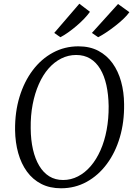

<svg xmlns="http://www.w3.org/2000/svg" viewBox="-20 -1002 721 1032"><path d="M308 10Q247.5 10 201.8 -13.5Q156 -37 125 -79.5Q94 -122 78 -179Q62 -236 61 -302.5Q60 -399.5 85 -481.5Q110 -563.5 156 -624.5Q202 -685.5 264.8 -719.2Q327.5 -753 401.5 -753Q463 -753 508.8 -728.8Q554.5 -704.5 585 -662Q615.5 -619.5 631 -563.2Q646.5 -507 647 -442.5Q648.5 -346.5 624.2 -264.2Q600 -182 554.2 -120.5Q508.5 -59 445.8 -24.5Q383 10 308 10ZM319 -34.5Q361.5 -34.5 399.2 -54Q437 -73.5 467.5 -109Q498 -144.5 520 -194Q542 -243.5 553.2 -303.8Q564.5 -364 564 -432Q563 -494 551.8 -544.5Q540.5 -595 518.8 -631.2Q497 -667.5 464.8 -687Q432.5 -706.5 389.5 -706.5Q347 -706.5 309.2 -687.5Q271.5 -668.5 241 -633.8Q210.5 -599 188.8 -549.8Q167 -500.5 155.5 -440.5Q144 -380.5 145 -312Q145.5 -249.5 157.2 -198.5Q169 -147.5 191 -110.8Q213 -74 245 -54.2Q277 -34.5 319 -34.5ZM271.5 -825 406.5 -982 463.5 -938.5Q451.5 -921.5 432.5 -901.5Q413.5 -881.5 391 -862.5Q368.5 -843.5 346 -827.5Q323.5 -811.5 304.5 -802ZM474 -825 614.5 -980.5 675.5 -936.5Q663.5 -919.5 643 -900Q622.5 -880.5 598.2 -861.8Q574 -843 550.2 -827.2Q526.5 -811.5 507.5 -802Z"/></svg>

Font: Merriweather 36pt Light
Style: Italic
Weight: 300
Italic angle: -7.8°
Version: Version 2.101